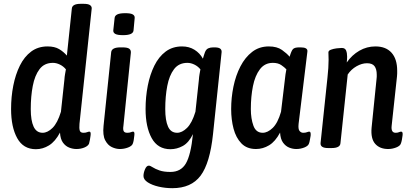

<svg xmlns="http://www.w3.org/2000/svg" viewBox="-20 -773 2145 1005"><path d="M168 8Q102 8 70 -50Q38 -108 38 -202Q38 -266 49.5 -324.5Q61 -383 84 -429.5Q107 -476 143 -503Q179 -530 229 -530Q266 -530 289.5 -516Q313 -502 330 -482L356 -728Q358 -753 402 -753H418Q442 -753 451.5 -746Q461 -739 460 -728L396 -125Q394 -101 397.5 -89.5Q401 -78 417 -78Q428 -78 435.5 -81Q443 -84 448 -84Q457 -84 454 -63Q453 -53 450.5 -40.5Q448 -28 446 -21Q441 -9 422 -1Q403 7 380 7Q361 7 342 -0.5Q323 -8 309.5 -26.5Q296 -45 294 -79Q269 -32 236.5 -12Q204 8 168 8ZM203 -78Q229 -78 255 -103.5Q281 -129 299 -188L317 -355Q318 -371 320.5 -385Q323 -399 325 -410Q312 -426 293.5 -435Q275 -444 257 -444Q212 -444 187 -411Q162 -378 151.5 -323Q141 -268 141 -202Q141 -142 156 -110Q171 -78 203 -78Z M607 7Q587 7 565.5 -3Q544 -13 530.5 -39Q517 -65 522 -114L562 -500Q565 -525 610 -525H621Q647 -525 656.5 -518Q666 -511 665 -497L626 -114Q623 -95 627.5 -86.5Q632 -78 646 -78Q658 -78 665 -81Q672 -84 677 -84Q686 -84 683 -63Q682 -52 680 -40Q678 -28 675 -21Q671 -9 650.5 -1Q630 7 607 7ZM624 -589Q595 -589 583.5 -595.5Q572 -602 573 -614L580 -679Q581 -691 594 -697.5Q607 -704 636 -704Q664 -704 675 -697.5Q686 -691 685 -679L679 -614Q677 -589 624 -589Z M882 212Q845 212 810.5 204Q776 196 753.5 181.5Q731 167 731 148Q731 132 739 113Q747 94 759 94Q766 94 779 102.5Q792 111 814.5 119Q837 127 872 127Q927 127 953 82.5Q979 38 990 -71Q968 -26 937 -9Q906 8 872 8Q806 8 774 -50Q742 -108 742 -202Q742 -266 753.5 -324.5Q765 -383 788 -429.5Q811 -476 847 -503Q883 -530 933 -530Q970 -530 998 -512.5Q1026 -495 1042 -466Q1045 -476 1047.5 -484Q1050 -492 1053 -500Q1059 -515 1070 -520Q1081 -525 1096 -525H1103Q1124 -525 1132.5 -518.5Q1141 -512 1140 -500L1095 -71Q1079 81 1030 146.5Q981 212 882 212ZM907 -78Q933 -78 959 -103.5Q985 -129 1003 -188L1021 -355Q1022 -371 1024.5 -385Q1027 -399 1029 -410Q1016 -426 997.5 -435Q979 -444 961 -444Q916 -444 891 -411Q866 -378 855.5 -323Q845 -268 845 -202Q845 -143 859.5 -110.5Q874 -78 907 -78Z M1320 7Q1272 7 1243.5 -22.5Q1215 -52 1202.5 -99.5Q1190 -147 1190 -202Q1190 -262 1202 -320Q1214 -378 1238.5 -425.5Q1263 -473 1300 -501.5Q1337 -530 1387 -530Q1430 -530 1456 -511.5Q1482 -493 1496 -476Q1505 -507 1513.5 -516Q1522 -525 1546 -525H1554Q1592 -525 1589 -503L1543 -125Q1540 -97 1548 -87.5Q1556 -78 1567 -78Q1579 -78 1586.5 -81Q1594 -84 1599 -84Q1608 -84 1606 -63Q1604 -53 1602 -40.5Q1600 -28 1597 -21Q1593 -9 1573 -1Q1553 7 1531 7Q1512 7 1493.5 -0.5Q1475 -8 1461.5 -26.5Q1448 -45 1446 -79Q1421 -32 1388.5 -12.5Q1356 7 1320 7ZM1355 -78Q1381 -78 1407.5 -103.5Q1434 -129 1451 -188L1471 -355Q1474 -386 1479 -410Q1469 -421 1452 -432.5Q1435 -444 1408 -444Q1366 -444 1340.5 -410.5Q1315 -377 1304 -322Q1293 -267 1293 -202Q1293 -152 1306.5 -115Q1320 -78 1355 -78Z M2012 7Q1968 7 1944 -20Q1920 -47 1925 -104L1951 -360Q1952 -366 1952 -371.5Q1952 -377 1952 -382Q1952 -411 1940.5 -426.5Q1929 -442 1901 -442Q1874 -442 1846 -426Q1818 -410 1800 -383L1762 -23Q1760 2 1715 2H1698Q1655 2 1658 -25L1694 -366Q1697 -393 1698.5 -416.5Q1700 -440 1700 -460Q1700 -472 1699.5 -481Q1699 -490 1699 -499Q1699 -508 1712.5 -513Q1726 -518 1742.5 -520Q1759 -522 1769 -522Q1786 -522 1791.5 -509Q1797 -496 1797 -476Q1797 -462 1795 -446Q1822 -485 1861 -507.5Q1900 -530 1945 -530Q2000 -530 2029.5 -497Q2059 -464 2059 -403Q2059 -396 2059 -388.5Q2059 -381 2058 -373L2030 -114Q2026 -78 2051 -78Q2061 -78 2068 -81Q2075 -84 2080 -84Q2090 -84 2087 -63Q2086 -53 2083.5 -40.5Q2081 -28 2078 -21Q2074 -9 2053.5 -1Q2033 7 2012 7Z"/></svg>

Font: Asap Condensed Condensed Medium
Style: Italic
Weight: 500
Width: 3
Italic angle: -6°
Designer: Pablo Cosgaya
Foundry: Omnibus-Type
Version: Version 3.001; ttfautohint (v1.8.4.7-5d5b)